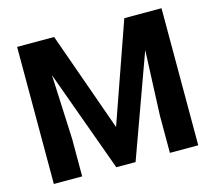

<svg xmlns="http://www.w3.org/2000/svg" viewBox="-102 -837 1078 962"><g transform="rotate(-15 437.5 -355.5)"><path d="M255 -711H63V0H210V-194L195 -529L387 0H487L679 -530L665 -194V0H812V-711H619L438 -195Z"/></g></svg>

Font: Asimov
Style: Regular
Weight: 500
Designer: Google
Version: Version 2.000980; 2014